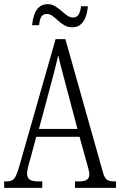

<svg xmlns="http://www.w3.org/2000/svg" viewBox="-20 -902 577 922"><path d="M0 0V-31H14Q38 -31 49.5 -46Q61 -61 75 -112L247 -714H294L475 -72Q482 -48 493 -39.5Q504 -31 529 -31H537V0H340V-31H359Q387 -31 398 -39.5Q409 -48 409 -65Q409 -74 404.5 -91.5Q400 -109 395 -126L362 -245H154L125 -137Q120 -122 115 -101Q110 -80 110 -68Q110 -51 121 -41Q132 -31 162 -31H183V0ZM167 -283H352L298 -486Q285 -537 275 -574Q265 -611 260 -637Q254 -610 244.5 -574Q235 -538 225 -499ZM327 -771Q306 -771 289.5 -780.5Q273 -790 259 -803Q245 -816 232 -825.5Q219 -835 205 -835Q185 -835 177 -819Q169 -803 168 -781H134Q136 -805 143.5 -828.5Q151 -852 167 -867Q183 -882 210 -882Q229 -882 245 -872Q261 -862 275 -849.5Q289 -837 302.5 -827.5Q316 -818 331 -818Q351 -818 359 -834.5Q367 -851 369 -872H402Q400 -847 392.5 -824Q385 -801 369 -786Q353 -771 327 -771Z"/></svg>

Font: Noto Serif Sinhala ExtraCondensed Light
Style: Regular
Weight: 300
Width: 2
Designer: Jelle Bosma - Monotype Design Team
Foundry: Monotype Imaging Inc.
Version: Version 2.007; ttfautohint (v1.8.4.7-5d5b)